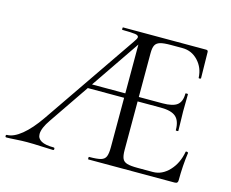

<svg xmlns="http://www.w3.org/2000/svg" viewBox="-92 -752 1057 879"><g transform="rotate(15 436.0 -312.5)"><path d="M3 -12Q34 -12 72 -43Q110 -74 150 -132L453 -574Q466 -592 466 -599Q466 -608 449.5 -610.5Q433 -613 389 -613Q387 -613 387 -619Q387 -625 389 -625H783Q792 -625 792 -616L794 -493Q794 -490 788.5 -489.5Q783 -489 783 -492Q781 -539 750.5 -571.5Q720 -604 676 -604H621Q587 -604 570.5 -599Q554 -594 547.5 -581.5Q541 -569 541 -543V-85Q541 -58 547 -44.5Q553 -31 569.5 -26Q586 -21 619 -21H692Q735 -21 769 -57Q803 -93 813 -149Q813 -151 817 -151Q820 -151 822.5 -149.5Q825 -148 825 -147Q816 -84 816 -15Q816 -7 812.5 -3.5Q809 0 800 0H392Q390 0 390 -6Q390 -12 392 -12Q430 -12 447.5 -17Q465 -22 471 -36.5Q477 -51 477 -81V-588L502 -604L176 -126Q146 -83 146 -55Q146 -12 224 -12Q229 -12 229 -6Q229 0 224 0Q206 0 170 -2Q130 -4 101 -4Q77 -4 47 -2Q19 0 3 0Q-2 0 -2 -6Q-2 -12 3 -12ZM305 -336H516L523 -315H290ZM651 -315H505V-336H653Q702 -336 722.5 -352Q743 -368 743 -406Q743 -408 749 -408Q755 -408 755 -406L754 -325Q754 -296 755 -281L756 -233Q756 -231 750 -231Q744 -231 744 -233Q744 -277 722.5 -296Q701 -315 651 -315Z"/></g></svg>

Font: Cormorant SC
Style: Regular
Weight: 400
Designer: Christian Thalmann (Catharsis Fonts)
Foundry: Catharsis Fonts
Version: Version 4.000